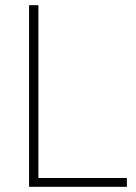

<svg xmlns="http://www.w3.org/2000/svg" viewBox="-20 -720 523 740"><path d="M92 0V-700H128V-34H469V0Z"/></svg>

Font: TitilliumWeb ExtraLight
Style: Regular
Weight: 400
Designer: Mohamed Gaber, Accademia di Belle Arti di Urbino and others
Foundry: Kief Type Foundry, Accademia di Belle Arti di Urbino and others
Version: Version 3.000; ttfautohint (v1.8.2)